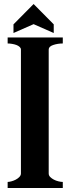

<svg xmlns="http://www.w3.org/2000/svg" viewBox="-20 -951 342 954"><path d="M292 -735Q267 -735 244.5 -727.5Q222 -720 222 -705V-89Q222 -79 229.5 -71.5Q237 -64 247.5 -58.5Q258 -53 270.5 -50Q283 -47 292 -47V-17H18V-47Q25 -47 36.5 -50Q48 -53 58.5 -58.5Q69 -64 76.5 -72Q84 -80 84 -89V-705Q84 -712 77.5 -718Q71 -724 61.5 -727.5Q52 -731 40 -733Q28 -735 18 -735V-765H292ZM47 -830 147 -931 247 -830V-787L147 -831L47 -787Z"/></svg>

Font: CatShop
Style: Regular
Weight: 400
Designer: Peter Wiegel
Foundry: Peter Wiegel
Version: Version 1.000 2009 initial release